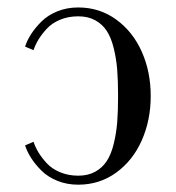

<svg xmlns="http://www.w3.org/2000/svg" viewBox="-20 -488 476 520"><path d="M191.9 -467.8Q249.5 -467.8 294.7 -435.1Q339.8 -402.3 364 -347.9Q388.2 -293.5 388.2 -228Q388.2 -162.6 364 -107.9Q339.8 -53.2 294.7 -20.5Q249.5 12.2 191.9 12.2Q161.1 12.2 135.3 1.7Q109.4 -8.8 92.3 -25.9Q75.2 -43 64.5 -59.8Q53.7 -76.7 47.9 -94.2L70.8 -104Q75.7 -89.4 84.2 -75.2Q92.8 -61 106.7 -45.9Q120.6 -30.8 142.8 -21.5Q165 -12.2 191.9 -12.2Q218.3 -12.2 237.5 -22.7Q256.8 -33.2 268.8 -51.3Q280.8 -69.3 287.8 -97.7Q294.9 -126 297.4 -156.5Q299.8 -187 299.8 -228Q299.8 -269 297.4 -299.6Q294.9 -330.1 287.8 -358.4Q280.8 -386.7 268.8 -404.8Q256.8 -422.9 237.5 -433.3Q218.3 -443.8 191.9 -443.8Q165 -443.8 142.8 -434.6Q120.6 -425.3 106.7 -410.2Q92.8 -395 84.2 -380.9Q75.7 -366.7 70.8 -352.1L47.9 -361.8Q53.7 -379.4 64.5 -396Q75.2 -412.6 92.3 -429.7Q109.4 -446.8 135.3 -457.3Q161.1 -467.8 191.9 -467.8Z"/></svg>

Font: Flanker Steampunk
Style: Regular
Weight: 400
Designer: Alexey Kryukov, Leonardo Di Lena
Foundry: Alexey Kryukov, Leonardo Di Lena
Version: 1.210